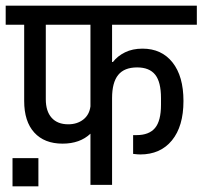

<svg xmlns="http://www.w3.org/2000/svg" viewBox="-30 -650 712 675"><path d="M0 0ZM364 -432H367Q383 -453 409.5 -466Q436 -479 471 -479Q538 -479 576.5 -430.5Q615 -382 615 -295Q615 -206 574.5 -156.5Q534 -107 463 -107Q454 -107 438 -109V-175H450Q494 -175 515 -200Q536 -225 536 -282V-305Q536 -362 515.5 -387.5Q495 -413 452 -413Q407 -413 385.5 -386.5Q364 -360 364 -305V0H288V-180Q251 -145 190 -145Q126 -145 90.5 -184Q55 -223 55 -295V-563H-10V-630H662V-563H364ZM131 -563V-301Q131 -259 151.5 -236Q172 -213 210 -213Q241 -213 262.5 -229.5Q284 -246 288 -276V-563ZM105 -94ZM14 -94H105V5H14Z"/></svg>

Font: Pragati Narrow
Style: Regular
Weight: 400
Designer: Hector Gatti, Marcela Romero, Pablo Cosgaya and Nicolas Silva
Foundry: Omnibus-Type
Version: Version 1.010; ttfautohint (v1.3)